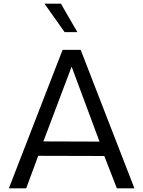

<svg xmlns="http://www.w3.org/2000/svg" viewBox="-20 -1020 776 1040"><path d="M330 -846H399L310 -1000H221ZM545 -175 613 0H708L417 -750H319L28 0H122L187 -176ZM519 -253 215 -254 368 -659Z"/></svg>

Font: Oakes
Style: Regular
Weight: 400
Designer: Samuel Oakes
Foundry: Samuel Oakes
Version: Version 1.003;PS 001.003;hotconv 1.0.88;makeotf.lib2.5.64775